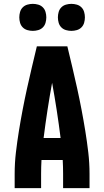

<svg xmlns="http://www.w3.org/2000/svg" viewBox="-20 -975 540 995"><path d="M56 0V-74Q56 -130 62.5 -185.5Q69 -241 78 -296.5Q87 -352 97.5 -407Q108 -462 120 -516.5Q132 -571 145 -626Q158 -681 171 -735H329Q342 -681 355 -626Q368 -571 380 -516.5Q392 -462 402.5 -407Q413 -352 422 -296.5Q431 -241 437.5 -185.5Q444 -130 444 -74V0H307V-74Q307 -92 306.5 -110Q306 -128 305 -146H195Q194 -128 193.5 -110Q193 -92 193 -74V0ZM206 -260H294Q285 -332 274 -403.5Q263 -475 250 -546Q237 -475 226 -403.5Q215 -332 206 -260ZM350 -815Q336 -815 322 -819Q308 -823 298 -833Q288 -843 284 -857Q280 -871 280 -885Q280 -899 284 -913Q288 -927 298 -937Q308 -947 322 -951Q336 -955 350 -955Q364 -955 378 -951Q392 -947 402 -937Q412 -927 416 -913Q420 -899 420 -885Q420 -871 416 -857Q412 -843 402 -833Q392 -823 378 -819Q364 -815 350 -815ZM150 -815Q136 -815 122 -819Q108 -823 98 -833Q88 -843 84 -857Q80 -871 80 -885Q80 -899 84 -913Q88 -927 98 -937Q108 -947 122 -951Q136 -955 150 -955Q164 -955 178 -951Q192 -947 202 -937Q212 -927 216 -913Q220 -899 220 -885Q220 -871 216 -857Q212 -843 202 -833Q192 -823 178 -819Q164 -815 150 -815Z"/></svg>

Font: Iosevka Curly Heavy
Style: Regular
Weight: 900
Monospace: yes
Designer: Belleve Invis
Foundry: Belleve Invis
Version: Version 22.1.2; ttfautohint (v1.8.4)